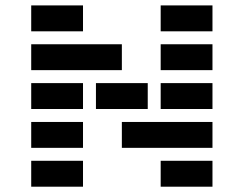

<svg xmlns="http://www.w3.org/2000/svg" viewBox="-20 -704 919 724"><path d="M97.7 -585.9V-683.6H293V-585.9ZM585.9 -585.9V-683.6H781.2V-585.9ZM97.7 -439.5V-537.1H439.5V-439.5ZM585.9 -439.5V-537.1H781.2V-439.5ZM97.7 -293V-390.6H293V-293ZM341.8 -293V-390.6H537.1V-293ZM585.9 -293V-390.6H781.2V-293ZM97.7 -146.5V-244.1H293V-146.5ZM781.2 -244.1V-146.5H439.5V-244.1ZM97.7 0V-97.7H293V0ZM585.9 0V-97.7H781.2V0Z"/></svg>

Font: Trigram
Style: Regular
Weight: 400
Designer: GGBotNet
Foundry: GGBotNet
Version: 1.05